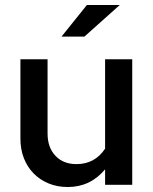

<svg xmlns="http://www.w3.org/2000/svg" viewBox="-20 -742 616 771"><path d="M62 0ZM171 -504V-206Q171 -150 202.5 -116.5Q234 -83 287 -83Q361 -83 402 -145V-504H511V0H402V-62Q343 9 252 9Q210 9 175 -5.5Q140 -20 115 -45.5Q90 -71 76 -106.5Q62 -142 62 -185V-504ZM329 -722H461L319 -595H227Z"/></svg>

Font: Rosa Sans Medium
Style: Regular
Weight: 500
Designer: Pentagram / MCKL
Foundry: Pentagram / MCKL
Version: Version 1.005;September 16, 2019;FontCreator 11.5.0.2425 64-